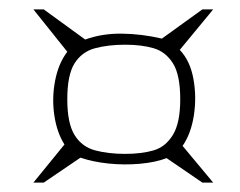

<svg xmlns="http://www.w3.org/2000/svg" viewBox="-20 -575 509 408"><path d="M362 -469Q384 -446 391 -407.5Q398 -369 392 -330Q386 -291 368 -265L433 -187H410L334 -239Q311 -230 277.5 -227Q244 -224 210.5 -227.5Q177 -231 151 -240L73 -187H51L117 -268Q101 -293 95.5 -329.5Q90 -366 97 -403Q104 -440 123 -465L51 -555H73L161 -491Q197 -504 239 -503.5Q281 -503 324 -493L410 -555H433ZM123 -364Q123 -313 138.5 -288Q154 -263 182 -255.5Q210 -248 246 -248Q281 -248 306.5 -255.5Q332 -263 347.5 -288.5Q363 -314 363 -364Q363 -416 347.5 -440.5Q332 -465 306.5 -472.5Q281 -480 246 -480Q210 -480 182 -472.5Q154 -465 138.5 -440.5Q123 -416 123 -364Z"/></svg>

Font: Genos Light
Style: Italic
Weight: 300
Italic angle: -8°
Designer: Robert E. Leuschke
Foundry: Robert E. Leuschke
Version: Version 1.010